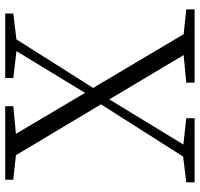

<svg xmlns="http://www.w3.org/2000/svg" viewBox="-35 -731 766 736"><g transform="rotate(-90 348.0 -363.0)"><path d="M585 -42 379 -389 565 -683 664 -695V-726H417V-695L520 -683L360 -420L203 -685L309 -695V-726H27V-695L121 -685L316 -359L116 -44L17 -32V0H263V-32L162 -43L335 -327L505 -42L399 -32V0H680V-32Z"/></g></svg>

Font: Noto Serif CJK JP Light
Style: Regular
Weight: 300
Designer: Ryoko NISHIZUKA 西塚涼子 (kana & ideographs); Frank Grießhammer (Latin, Greek & Cyrillic); Wenlong ZHANG 张文龙 (bopomofo); San
Foundry: Adobe Systems Incorporated
Version: Version 1.001;PS 1.001;hotconv 16.6.54;makeotf.lib2.5.65590